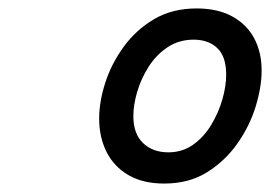

<svg xmlns="http://www.w3.org/2000/svg" viewBox="-20 -1030 640 455"><path d="M369 -595Q319 -595 284.5 -615Q250 -635 232.5 -670Q215 -705 215 -749Q215 -789 229.5 -834Q244 -879 273 -919Q302 -959 345 -984.5Q388 -1010 446 -1010Q496 -1010 530.5 -991Q565 -972 582.5 -939Q600 -906 600 -863Q600 -824 586 -778Q572 -732 543 -690.5Q514 -649 471 -622Q428 -595 369 -595ZM379 -669Q412 -669 437.5 -687Q463 -705 480.5 -734Q498 -763 507 -794.5Q516 -826 516 -853Q516 -896 495 -916Q474 -936 439 -936Q404 -936 377 -918Q350 -900 332 -871.5Q314 -843 305 -812Q296 -781 296 -755Q296 -713 319 -691Q342 -669 379 -669Z"/></svg>

Font: Playwrite SK
Style: Regular
Weight: 400
Designer: Veronika Burian, José Scaglione
Foundry: TypeTogether
Version: Version 1.002